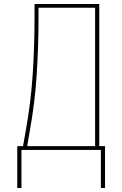

<svg xmlns="http://www.w3.org/2000/svg" viewBox="-20 -755 616 967"><path d="M488 192H509V-19H480V-735H154V-663Q154 -520 144.5 -377Q135 -234 109 -93L96 -19H67V0H488ZM117 -19 129 -90Q155 -231 164.5 -375Q174 -519 174 -663V-716H459V-19ZM67 192H88V0H67Z"/></svg>

Font: Iosevka Sparkle Thin
Style: Regular
Weight: 100
Designer: Belleve Invis
Foundry: Belleve Invis
Version: Version 4.5.0; ttfautohint (v1.8.3)